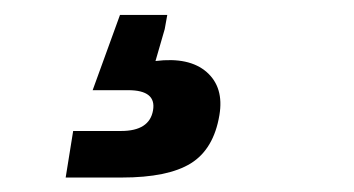

<svg xmlns="http://www.w3.org/2000/svg" viewBox="-20 -40 487 264"><path d="M70.3 204.1 80.6 140.1H146.5Q185.5 140.1 190.4 111.8Q195.3 84 156.2 84H107.4L145 -19.5H210L206.5 0L193.8 43.9Q240.2 38.1 264.2 59.1Q288.1 80.1 281.7 118.2Q273.9 165 242.4 184.6Q210.9 204.1 147.5 204.1Z"/></svg>

Font: Inter Black
Style: Italic
Weight: 900
Italic angle: -9.39999°
Designer: Rasmus Andersson
Foundry: rsms
Version: Version 4.000;git-a52131595